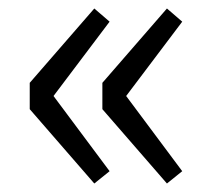

<svg xmlns="http://www.w3.org/2000/svg" viewBox="-20 -507 510 452"><path d="M202 -75 238 -104 106 -281 238 -456 202 -487 50 -312V-250ZM373 -75 409 -104 277 -281 409 -456 373 -487 221 -312V-250Z"/></svg>

Font: ChiuKong Gothic MN Normal
Style: Regular
Weight: 350
Designer: Ryoko NISHIZUKA 西塚涼子 (kana, bopomofo & ideographs); Paul D. Hunt (Latin, Greek & Cyrillic); Sandoll Communications 산돌커뮤니
Foundry: Adobe
Version: Version 1.300